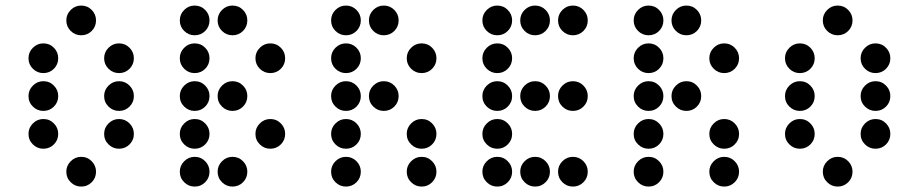

<svg xmlns="http://www.w3.org/2000/svg" viewBox="-20 -689 3321 694"><path d="M327.1 -615.2Q327.1 -592.8 311.5 -577.1Q295.9 -561.5 273.4 -561.5Q251.5 -561.5 235.6 -577.1Q219.7 -592.8 219.7 -615.2Q219.7 -637.2 235.6 -653.1Q251.5 -668.9 273.4 -668.9Q295.9 -668.9 311.5 -653.1Q327.1 -637.2 327.1 -615.2ZM190.4 -478.5Q190.4 -456.1 174.8 -440.4Q159.2 -424.8 136.7 -424.8Q114.7 -424.8 98.9 -440.4Q83 -456.1 83 -478.5Q83 -500.5 98.9 -516.4Q114.7 -532.2 136.7 -532.2Q159.2 -532.2 174.8 -516.4Q190.4 -500.5 190.4 -478.5ZM463.9 -478.5Q463.9 -456.1 448.2 -440.4Q432.6 -424.8 410.2 -424.8Q388.2 -424.8 372.3 -440.4Q356.4 -456.1 356.4 -478.5Q356.4 -500.5 372.3 -516.4Q388.2 -532.2 410.2 -532.2Q432.6 -532.2 448.2 -516.4Q463.9 -500.5 463.9 -478.5ZM190.4 -341.8Q190.4 -319.3 174.8 -303.7Q159.2 -288.1 136.7 -288.1Q114.7 -288.1 98.9 -303.7Q83 -319.3 83 -341.8Q83 -363.8 98.9 -379.6Q114.7 -395.5 136.7 -395.5Q159.2 -395.5 174.8 -379.6Q190.4 -363.8 190.4 -341.8ZM463.9 -341.8Q463.9 -319.3 448.2 -303.7Q432.6 -288.1 410.2 -288.1Q388.2 -288.1 372.3 -303.7Q356.4 -319.3 356.4 -341.8Q356.4 -363.8 372.3 -379.6Q388.2 -395.5 410.2 -395.5Q432.6 -395.5 448.2 -379.6Q463.9 -363.8 463.9 -341.8ZM190.4 -205.1Q190.4 -182.6 174.8 -167Q159.2 -151.4 136.7 -151.4Q114.7 -151.4 98.9 -167Q83 -182.6 83 -205.1Q83 -227.1 98.9 -242.9Q114.7 -258.8 136.7 -258.8Q159.2 -258.8 174.8 -242.9Q190.4 -227.1 190.4 -205.1ZM463.9 -205.1Q463.9 -182.6 448.2 -167Q432.6 -151.4 410.2 -151.4Q388.2 -151.4 372.3 -167Q356.4 -182.6 356.4 -205.1Q356.4 -227.1 372.3 -242.9Q388.2 -258.8 410.2 -258.8Q432.6 -258.8 448.2 -242.9Q463.9 -227.1 463.9 -205.1ZM327.1 -68.4Q327.1 -45.9 311.5 -30.3Q295.9 -14.6 273.4 -14.6Q251.5 -14.6 235.6 -30.3Q219.7 -45.9 219.7 -68.4Q219.7 -90.3 235.6 -106.2Q251.5 -122.1 273.4 -122.1Q295.9 -122.1 311.5 -106.2Q327.1 -90.3 327.1 -68.4Z M737.3 -615.2Q737.3 -592.8 721.7 -577.1Q706.1 -561.5 683.6 -561.5Q661.6 -561.5 645.8 -577.1Q629.9 -592.8 629.9 -615.2Q629.9 -637.2 645.8 -653.1Q661.6 -668.9 683.6 -668.9Q706.1 -668.9 721.7 -653.1Q737.3 -637.2 737.3 -615.2ZM874 -615.2Q874 -592.8 858.4 -577.1Q842.8 -561.5 820.3 -561.5Q798.3 -561.5 782.5 -577.1Q766.6 -592.8 766.6 -615.2Q766.6 -637.2 782.5 -653.1Q798.3 -668.9 820.3 -668.9Q842.8 -668.9 858.4 -653.1Q874 -637.2 874 -615.2ZM737.3 -478.5Q737.3 -456.1 721.7 -440.4Q706.1 -424.8 683.6 -424.8Q661.6 -424.8 645.8 -440.4Q629.9 -456.1 629.9 -478.5Q629.9 -500.5 645.8 -516.4Q661.6 -532.2 683.6 -532.2Q706.1 -532.2 721.7 -516.4Q737.3 -500.5 737.3 -478.5ZM1010.7 -478.5Q1010.7 -456.1 995.1 -440.4Q979.5 -424.8 957 -424.8Q935.1 -424.8 919.2 -440.4Q903.3 -456.1 903.3 -478.5Q903.3 -500.5 919.2 -516.4Q935.1 -532.2 957 -532.2Q979.5 -532.2 995.1 -516.4Q1010.7 -500.5 1010.7 -478.5ZM737.3 -341.8Q737.3 -319.3 721.7 -303.7Q706.1 -288.1 683.6 -288.1Q661.6 -288.1 645.8 -303.7Q629.9 -319.3 629.9 -341.8Q629.9 -363.8 645.8 -379.6Q661.6 -395.5 683.6 -395.5Q706.1 -395.5 721.7 -379.6Q737.3 -363.8 737.3 -341.8ZM874 -341.8Q874 -319.3 858.4 -303.7Q842.8 -288.1 820.3 -288.1Q798.3 -288.1 782.5 -303.7Q766.6 -319.3 766.6 -341.8Q766.6 -363.8 782.5 -379.6Q798.3 -395.5 820.3 -395.5Q842.8 -395.5 858.4 -379.6Q874 -363.8 874 -341.8ZM737.3 -205.1Q737.3 -182.6 721.7 -167Q706.1 -151.4 683.6 -151.4Q661.6 -151.4 645.8 -167Q629.9 -182.6 629.9 -205.1Q629.9 -227.1 645.8 -242.9Q661.6 -258.8 683.6 -258.8Q706.1 -258.8 721.7 -242.9Q737.3 -227.1 737.3 -205.1ZM1010.7 -205.1Q1010.7 -182.6 995.1 -167Q979.5 -151.4 957 -151.4Q935.1 -151.4 919.2 -167Q903.3 -182.6 903.3 -205.1Q903.3 -227.1 919.2 -242.9Q935.1 -258.8 957 -258.8Q979.5 -258.8 995.1 -242.9Q1010.7 -227.1 1010.7 -205.1ZM737.3 -68.4Q737.3 -45.9 721.7 -30.3Q706.1 -14.6 683.6 -14.6Q661.6 -14.6 645.8 -30.3Q629.9 -45.9 629.9 -68.4Q629.9 -90.3 645.8 -106.2Q661.6 -122.1 683.6 -122.1Q706.1 -122.1 721.7 -106.2Q737.3 -90.3 737.3 -68.4ZM874 -68.4Q874 -45.9 858.4 -30.3Q842.8 -14.6 820.3 -14.6Q798.3 -14.6 782.5 -30.3Q766.6 -45.9 766.6 -68.4Q766.6 -90.3 782.5 -106.2Q798.3 -122.1 820.3 -122.1Q842.8 -122.1 858.4 -106.2Q874 -90.3 874 -68.4Z M1284.2 -615.2Q1284.2 -592.8 1268.6 -577.1Q1252.9 -561.5 1230.5 -561.5Q1208.5 -561.5 1192.6 -577.1Q1176.8 -592.8 1176.8 -615.2Q1176.8 -637.2 1192.6 -653.1Q1208.5 -668.9 1230.5 -668.9Q1252.9 -668.9 1268.6 -653.1Q1284.2 -637.2 1284.2 -615.2ZM1420.9 -615.2Q1420.9 -592.8 1405.3 -577.1Q1389.6 -561.5 1367.2 -561.5Q1345.2 -561.5 1329.3 -577.1Q1313.5 -592.8 1313.5 -615.2Q1313.5 -637.2 1329.3 -653.1Q1345.2 -668.9 1367.2 -668.9Q1389.6 -668.9 1405.3 -653.1Q1420.9 -637.2 1420.9 -615.2ZM1284.2 -478.5Q1284.2 -456.1 1268.6 -440.4Q1252.9 -424.8 1230.5 -424.8Q1208.5 -424.8 1192.6 -440.4Q1176.8 -456.1 1176.8 -478.5Q1176.8 -500.5 1192.6 -516.4Q1208.5 -532.2 1230.5 -532.2Q1252.9 -532.2 1268.6 -516.4Q1284.2 -500.5 1284.2 -478.5ZM1557.6 -478.5Q1557.6 -456.1 1542 -440.4Q1526.4 -424.8 1503.9 -424.8Q1481.9 -424.8 1466.1 -440.4Q1450.2 -456.1 1450.2 -478.5Q1450.2 -500.5 1466.1 -516.4Q1481.9 -532.2 1503.9 -532.2Q1526.4 -532.2 1542 -516.4Q1557.6 -500.5 1557.6 -478.5ZM1284.2 -341.8Q1284.2 -319.3 1268.6 -303.7Q1252.9 -288.1 1230.5 -288.1Q1208.5 -288.1 1192.6 -303.7Q1176.8 -319.3 1176.8 -341.8Q1176.8 -363.8 1192.6 -379.6Q1208.5 -395.5 1230.5 -395.5Q1252.9 -395.5 1268.6 -379.6Q1284.2 -363.8 1284.2 -341.8ZM1420.9 -341.8Q1420.9 -319.3 1405.3 -303.7Q1389.6 -288.1 1367.2 -288.1Q1345.2 -288.1 1329.3 -303.7Q1313.5 -319.3 1313.5 -341.8Q1313.5 -363.8 1329.3 -379.6Q1345.2 -395.5 1367.2 -395.5Q1389.6 -395.5 1405.3 -379.6Q1420.9 -363.8 1420.9 -341.8ZM1284.2 -205.1Q1284.2 -182.6 1268.6 -167Q1252.9 -151.4 1230.5 -151.4Q1208.5 -151.4 1192.6 -167Q1176.8 -182.6 1176.8 -205.1Q1176.8 -227.1 1192.6 -242.9Q1208.5 -258.8 1230.5 -258.8Q1252.9 -258.8 1268.6 -242.9Q1284.2 -227.1 1284.2 -205.1ZM1557.6 -205.1Q1557.6 -182.6 1542 -167Q1526.4 -151.4 1503.9 -151.4Q1481.9 -151.4 1466.1 -167Q1450.2 -182.6 1450.2 -205.1Q1450.2 -227.1 1466.1 -242.9Q1481.9 -258.8 1503.9 -258.8Q1526.4 -258.8 1542 -242.9Q1557.6 -227.1 1557.6 -205.1ZM1284.2 -68.4Q1284.2 -45.9 1268.6 -30.3Q1252.9 -14.6 1230.5 -14.6Q1208.5 -14.6 1192.6 -30.3Q1176.8 -45.9 1176.8 -68.4Q1176.8 -90.3 1192.6 -106.2Q1208.5 -122.1 1230.5 -122.1Q1252.9 -122.1 1268.6 -106.2Q1284.2 -90.3 1284.2 -68.4ZM1557.6 -68.4Q1557.6 -45.9 1542 -30.3Q1526.4 -14.6 1503.9 -14.6Q1481.9 -14.6 1466.1 -30.3Q1450.2 -45.9 1450.2 -68.4Q1450.2 -90.3 1466.1 -106.2Q1481.9 -122.1 1503.9 -122.1Q1526.4 -122.1 1542 -106.2Q1557.6 -90.3 1557.6 -68.4Z M1831.1 -615.2Q1831.1 -592.8 1815.4 -577.1Q1799.8 -561.5 1777.3 -561.5Q1755.4 -561.5 1739.5 -577.1Q1723.6 -592.8 1723.6 -615.2Q1723.6 -637.2 1739.5 -653.1Q1755.4 -668.9 1777.3 -668.9Q1799.8 -668.9 1815.4 -653.1Q1831.1 -637.2 1831.1 -615.2ZM1967.8 -615.2Q1967.8 -592.8 1952.1 -577.1Q1936.5 -561.5 1914.1 -561.5Q1892.1 -561.5 1876.2 -577.1Q1860.4 -592.8 1860.4 -615.2Q1860.4 -637.2 1876.2 -653.1Q1892.1 -668.9 1914.1 -668.9Q1936.5 -668.9 1952.1 -653.1Q1967.8 -637.2 1967.8 -615.2ZM2104.5 -615.2Q2104.5 -592.8 2088.9 -577.1Q2073.2 -561.5 2050.8 -561.5Q2028.8 -561.5 2012.9 -577.1Q1997.1 -592.8 1997.1 -615.2Q1997.1 -637.2 2012.9 -653.1Q2028.8 -668.9 2050.8 -668.9Q2073.2 -668.9 2088.9 -653.1Q2104.5 -637.2 2104.5 -615.2ZM1831.1 -478.5Q1831.1 -456.1 1815.4 -440.4Q1799.8 -424.8 1777.3 -424.8Q1755.4 -424.8 1739.5 -440.4Q1723.6 -456.1 1723.6 -478.5Q1723.6 -500.5 1739.5 -516.4Q1755.4 -532.2 1777.3 -532.2Q1799.8 -532.2 1815.4 -516.4Q1831.1 -500.5 1831.1 -478.5ZM1831.1 -341.8Q1831.1 -319.3 1815.4 -303.7Q1799.8 -288.1 1777.3 -288.1Q1755.4 -288.1 1739.5 -303.7Q1723.6 -319.3 1723.6 -341.8Q1723.6 -363.8 1739.5 -379.6Q1755.4 -395.5 1777.3 -395.5Q1799.8 -395.5 1815.4 -379.6Q1831.1 -363.8 1831.1 -341.8ZM1967.8 -341.8Q1967.8 -319.3 1952.1 -303.7Q1936.5 -288.1 1914.1 -288.1Q1892.1 -288.1 1876.2 -303.7Q1860.4 -319.3 1860.4 -341.8Q1860.4 -363.8 1876.2 -379.6Q1892.1 -395.5 1914.1 -395.5Q1936.5 -395.5 1952.1 -379.6Q1967.8 -363.8 1967.8 -341.8ZM2104.5 -341.8Q2104.5 -319.3 2088.9 -303.7Q2073.2 -288.1 2050.8 -288.1Q2028.8 -288.1 2012.9 -303.7Q1997.1 -319.3 1997.1 -341.8Q1997.1 -363.8 2012.9 -379.6Q2028.8 -395.5 2050.8 -395.5Q2073.2 -395.5 2088.9 -379.6Q2104.5 -363.8 2104.5 -341.8ZM1831.1 -205.1Q1831.1 -182.6 1815.4 -167Q1799.8 -151.4 1777.3 -151.4Q1755.4 -151.4 1739.5 -167Q1723.6 -182.6 1723.6 -205.1Q1723.6 -227.1 1739.5 -242.9Q1755.4 -258.8 1777.3 -258.8Q1799.8 -258.8 1815.4 -242.9Q1831.1 -227.1 1831.1 -205.1ZM1831.1 -68.4Q1831.1 -45.9 1815.4 -30.3Q1799.8 -14.6 1777.3 -14.6Q1755.4 -14.6 1739.5 -30.3Q1723.6 -45.9 1723.6 -68.4Q1723.6 -90.3 1739.5 -106.2Q1755.4 -122.1 1777.3 -122.1Q1799.8 -122.1 1815.4 -106.2Q1831.1 -90.3 1831.1 -68.4ZM1967.8 -68.4Q1967.8 -45.9 1952.1 -30.3Q1936.5 -14.6 1914.1 -14.6Q1892.1 -14.6 1876.2 -30.3Q1860.4 -45.9 1860.4 -68.4Q1860.4 -90.3 1876.2 -106.2Q1892.1 -122.1 1914.1 -122.1Q1936.5 -122.1 1952.1 -106.2Q1967.8 -90.3 1967.8 -68.4ZM2104.5 -68.4Q2104.5 -45.9 2088.9 -30.3Q2073.2 -14.6 2050.8 -14.6Q2028.8 -14.6 2012.9 -30.3Q1997.1 -45.9 1997.1 -68.4Q1997.1 -90.3 2012.9 -106.2Q2028.8 -122.1 2050.8 -122.1Q2073.2 -122.1 2088.9 -106.2Q2104.5 -90.3 2104.5 -68.4Z M2377.9 -615.2Q2377.9 -592.8 2362.3 -577.1Q2346.7 -561.5 2324.2 -561.5Q2302.2 -561.5 2286.4 -577.1Q2270.5 -592.8 2270.5 -615.2Q2270.5 -637.2 2286.4 -653.1Q2302.2 -668.9 2324.2 -668.9Q2346.7 -668.9 2362.3 -653.1Q2377.9 -637.2 2377.9 -615.2ZM2514.6 -615.2Q2514.6 -592.8 2499 -577.1Q2483.4 -561.5 2460.9 -561.5Q2439 -561.5 2423.1 -577.1Q2407.2 -592.8 2407.2 -615.2Q2407.2 -637.2 2423.1 -653.1Q2439 -668.9 2460.9 -668.9Q2483.4 -668.9 2499 -653.1Q2514.6 -637.2 2514.6 -615.2ZM2377.9 -478.5Q2377.9 -456.1 2362.3 -440.4Q2346.7 -424.8 2324.2 -424.8Q2302.2 -424.8 2286.4 -440.4Q2270.5 -456.1 2270.5 -478.5Q2270.5 -500.5 2286.4 -516.4Q2302.2 -532.2 2324.2 -532.2Q2346.7 -532.2 2362.3 -516.4Q2377.9 -500.5 2377.9 -478.5ZM2651.4 -478.5Q2651.4 -456.1 2635.7 -440.4Q2620.1 -424.8 2597.7 -424.8Q2575.7 -424.8 2559.8 -440.4Q2543.9 -456.1 2543.9 -478.5Q2543.9 -500.5 2559.8 -516.4Q2575.7 -532.2 2597.7 -532.2Q2620.1 -532.2 2635.7 -516.4Q2651.4 -500.5 2651.4 -478.5ZM2377.9 -341.8Q2377.9 -319.3 2362.3 -303.7Q2346.7 -288.1 2324.2 -288.1Q2302.2 -288.1 2286.4 -303.7Q2270.5 -319.3 2270.5 -341.8Q2270.5 -363.8 2286.4 -379.6Q2302.2 -395.5 2324.2 -395.5Q2346.7 -395.5 2362.3 -379.6Q2377.9 -363.8 2377.9 -341.8ZM2514.6 -341.8Q2514.6 -319.3 2499 -303.7Q2483.4 -288.1 2460.9 -288.1Q2439 -288.1 2423.1 -303.7Q2407.2 -319.3 2407.2 -341.8Q2407.2 -363.8 2423.1 -379.6Q2439 -395.5 2460.9 -395.5Q2483.4 -395.5 2499 -379.6Q2514.6 -363.8 2514.6 -341.8ZM2377.9 -205.1Q2377.9 -182.6 2362.3 -167Q2346.7 -151.4 2324.2 -151.4Q2302.2 -151.4 2286.4 -167Q2270.5 -182.6 2270.5 -205.1Q2270.5 -227.1 2286.4 -242.9Q2302.2 -258.8 2324.2 -258.8Q2346.7 -258.8 2362.3 -242.9Q2377.9 -227.1 2377.9 -205.1ZM2651.4 -205.1Q2651.4 -182.6 2635.7 -167Q2620.1 -151.4 2597.7 -151.4Q2575.7 -151.4 2559.8 -167Q2543.9 -182.6 2543.9 -205.1Q2543.9 -227.1 2559.8 -242.9Q2575.7 -258.8 2597.7 -258.8Q2620.1 -258.8 2635.7 -242.9Q2651.4 -227.1 2651.4 -205.1ZM2377.9 -68.4Q2377.9 -45.9 2362.3 -30.3Q2346.7 -14.6 2324.2 -14.6Q2302.2 -14.6 2286.4 -30.3Q2270.5 -45.9 2270.5 -68.4Q2270.5 -90.3 2286.4 -106.2Q2302.2 -122.1 2324.2 -122.1Q2346.7 -122.1 2362.3 -106.2Q2377.9 -90.3 2377.9 -68.4ZM2651.4 -68.4Q2651.4 -45.9 2635.7 -30.3Q2620.1 -14.6 2597.7 -14.6Q2575.7 -14.6 2559.8 -30.3Q2543.9 -45.9 2543.9 -68.4Q2543.9 -90.3 2559.8 -106.2Q2575.7 -122.1 2597.7 -122.1Q2620.1 -122.1 2635.7 -106.2Q2651.4 -90.3 2651.4 -68.4Z M3061.5 -615.2Q3061.5 -592.8 3045.9 -577.1Q3030.3 -561.5 3007.8 -561.5Q2985.8 -561.5 2970 -577.1Q2954.1 -592.8 2954.1 -615.2Q2954.1 -637.2 2970 -653.1Q2985.8 -668.9 3007.8 -668.9Q3030.3 -668.9 3045.9 -653.1Q3061.5 -637.2 3061.5 -615.2ZM2924.8 -478.5Q2924.8 -456.1 2909.2 -440.4Q2893.6 -424.8 2871.1 -424.8Q2849.1 -424.8 2833.3 -440.4Q2817.4 -456.1 2817.4 -478.5Q2817.4 -500.5 2833.3 -516.4Q2849.1 -532.2 2871.1 -532.2Q2893.6 -532.2 2909.2 -516.4Q2924.8 -500.5 2924.8 -478.5ZM3198.2 -478.5Q3198.2 -456.1 3182.6 -440.4Q3167 -424.8 3144.5 -424.8Q3122.6 -424.8 3106.7 -440.4Q3090.8 -456.1 3090.8 -478.5Q3090.8 -500.5 3106.7 -516.4Q3122.6 -532.2 3144.5 -532.2Q3167 -532.2 3182.6 -516.4Q3198.2 -500.5 3198.2 -478.5ZM2924.8 -341.8Q2924.8 -319.3 2909.2 -303.7Q2893.6 -288.1 2871.1 -288.1Q2849.1 -288.1 2833.3 -303.7Q2817.4 -319.3 2817.4 -341.8Q2817.4 -363.8 2833.3 -379.6Q2849.1 -395.5 2871.1 -395.5Q2893.6 -395.5 2909.2 -379.6Q2924.8 -363.8 2924.8 -341.8ZM3198.2 -341.8Q3198.2 -319.3 3182.6 -303.7Q3167 -288.1 3144.5 -288.1Q3122.6 -288.1 3106.7 -303.7Q3090.8 -319.3 3090.8 -341.8Q3090.8 -363.8 3106.7 -379.6Q3122.6 -395.5 3144.5 -395.5Q3167 -395.5 3182.6 -379.6Q3198.2 -363.8 3198.2 -341.8ZM2924.8 -205.1Q2924.8 -182.6 2909.2 -167Q2893.6 -151.4 2871.1 -151.4Q2849.1 -151.4 2833.3 -167Q2817.4 -182.6 2817.4 -205.1Q2817.4 -227.1 2833.3 -242.9Q2849.1 -258.8 2871.1 -258.8Q2893.6 -258.8 2909.2 -242.9Q2924.8 -227.1 2924.8 -205.1ZM3198.2 -205.1Q3198.2 -182.6 3182.6 -167Q3167 -151.4 3144.5 -151.4Q3122.6 -151.4 3106.7 -167Q3090.8 -182.6 3090.8 -205.1Q3090.8 -227.1 3106.7 -242.9Q3122.6 -258.8 3144.5 -258.8Q3167 -258.8 3182.6 -242.9Q3198.2 -227.1 3198.2 -205.1ZM3061.5 -68.4Q3061.5 -45.9 3045.9 -30.3Q3030.3 -14.6 3007.8 -14.6Q2985.8 -14.6 2970 -30.3Q2954.1 -45.9 2954.1 -68.4Q2954.1 -90.3 2970 -106.2Q2985.8 -122.1 3007.8 -122.1Q3030.3 -122.1 3045.9 -106.2Q3061.5 -90.3 3061.5 -68.4Z"/></svg>

Font: DatDot
Style: Regular
Weight: 400
Designer: GGBot
Version: 1.00